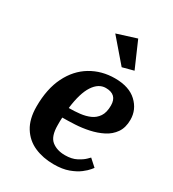

<svg xmlns="http://www.w3.org/2000/svg" viewBox="-181 -839 858 951"><g transform="rotate(30 247.5 -363.5)"><path d="M327 -738 391 -591 327 -574 216 -703ZM460 -75Q460 -75 449.5 -62Q439 -49 417 -32Q395 -15 360 -2Q325 11 275 11Q214 11 165 -10.5Q116 -32 87.5 -78Q59 -124 59 -195Q59 -296 94 -366.5Q129 -437 190 -473.5Q251 -510 327 -510Q408 -510 451.5 -469Q495 -428 495 -370Q495 -325 474.5 -295.5Q454 -266 420.5 -249Q387 -232 347.5 -223.5Q308 -215 268.5 -213Q229 -211 197 -211Q196 -201 196 -189.5Q196 -178 196 -167Q196 -103 225.5 -79.5Q255 -56 301 -56Q340 -56 366.5 -70Q393 -84 406.5 -97.5Q420 -111 420 -111ZM311 -446Q270 -446 241 -402Q212 -358 201 -268Q233 -268 264 -271.5Q295 -275 320 -286Q345 -297 360.5 -320Q376 -343 376 -383Q376 -446 311 -446Z"/></g></svg>

Font: Arsenal SC
Style: Bold Italic
Weight: 700
Italic angle: -9.10001°
Designer: Andrij Shevchenko
Foundry: Stairsfor
Version: Version 2.001; ttfautohint (v1.8.4.7-5d5b)